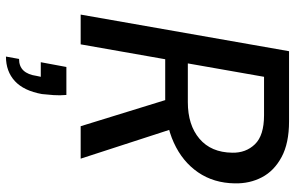

<svg xmlns="http://www.w3.org/2000/svg" viewBox="-193 -547 991 645"><g transform="rotate(90 302.5 -224.5)"><path d="M29 0 152 -700H388Q461 -700 507.5 -675Q554 -650 575.5 -609Q597 -568 596 -518Q595 -447 559 -394.5Q523 -342 459.5 -313Q396 -284 313 -284H179L129 0ZM404 0 308 -311H412L513 0ZM193 -360H323Q400 -360 446 -399Q492 -438 493 -509Q494 -555 464.5 -585.5Q435 -616 367 -616H238ZM170 251 178 207Q203 207 217 192Q231 177 235 148L238 134H189L205 48H299Q301 70 299.5 91Q298 112 296 130Q285 191 252.5 221Q220 251 170 251Z"/></g></svg>

Font: DM Sans 20pt Medium
Style: Italic
Weight: 500
Italic angle: -10°
Version: Version 4.004;gftools[0.9.30]